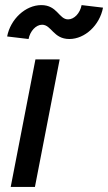

<svg xmlns="http://www.w3.org/2000/svg" viewBox="-20 -733 424 753"><path d="M22 0H117L214 -500H119ZM252 -580C313 -580 371 -634 384 -703L300 -713C294 -681 271 -657 247 -657C211 -657 205 -713 142 -713C80 -713 21 -658 8 -590L92 -580C98 -611 121 -636 145 -636C182 -636 189 -580 252 -580Z"/></svg>

Font: Uncut Sans Medium Italic
Style: Regular
Weight: 500
Italic angle: -11°
Designer: Kasper Nordkvist
Foundry: UNCUT.wtf
Version: Version 1.304;Glyphs 3.2 (3246)